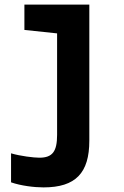

<svg xmlns="http://www.w3.org/2000/svg" viewBox="-20 -569 540 834"><path d="M169 245C309 245 368 182 368 42V-549H86V-439L228 -424V17C228 89 208 116 151 116C127 116 68 109 28 97V223C71 238 129 245 169 245Z"/></svg>

Font: Noto Sans Mono ExtraCondensed ExtraBold
Style: Regular
Weight: 800
Width: 2
Designer: Monotype Design Team
Foundry: Monotype Imaging Inc.
Version: Version 2.014